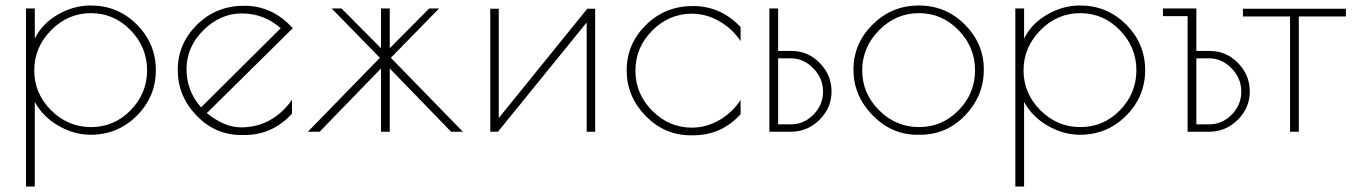

<svg xmlns="http://www.w3.org/2000/svg" viewBox="-20 -481 4959 701"><path d="M75 200V-450H107V-340Q134 -395 191.5 -428Q249 -461 311 -461Q410 -461 479.5 -391.5Q549 -322 549 -225Q549 -128 479.5 -58.5Q410 11 311 11Q251 11 194 -21.5Q137 -54 107 -109V200ZM105 -224Q105 -140 166.5 -78.5Q228 -17 312.5 -17Q397 -17 457 -78.5Q517 -140 517 -224.5Q517 -309 456.5 -371Q396 -433 312 -433Q228 -433 166.5 -370.5Q105 -308 105 -224Z M872 12H861Q766 12 697.5 -59Q629 -130 629 -225.5Q629 -321 699 -390.5Q769 -460 872 -460Q975 -460 1049 -378L735 -68Q800 -16 860 -16Q920 -16 967.5 -43.5Q1015 -71 1046 -117V-66Q975 12 872 12ZM714 -89 1005 -378Q943 -432 863.5 -432Q784 -432 722.5 -370.5Q661 -309 661 -229Q661 -149 714 -89Z M1371 -450H1403V-305L1547 -450H1583L1407 -270L1670 0H1627L1403 -231V0H1371V-231L1147 0H1104L1367 -270L1191 -450H1227L1371 -305Z M2153 -449V0H2122V-399L1798 0H1770V-449H1801V-50L2124 -449Z M2511 13H2502Q2406 13 2337 -58Q2268 -129 2268 -224.5Q2268 -320 2338 -389.5Q2408 -459 2510 -459Q2612 -459 2684 -382V-331Q2653 -377 2605.5 -404Q2558 -431 2506 -431Q2423 -431 2361.5 -369.5Q2300 -308 2300 -223Q2300 -138 2361.5 -76.5Q2423 -15 2506 -15Q2558 -15 2605.5 -42Q2653 -69 2684 -116V-64Q2614 13 2511 13Z M2789 -450H2821V-295H2870Q2930 -295 2973 -251Q3016 -207 3016 -147Q3016 -87 2972 -43.5Q2928 0 2867 0H2789ZM2821 -268V-27H2868Q2915 -27 2950 -62.5Q2985 -98 2985 -146.5Q2985 -195 2949.5 -231.5Q2914 -268 2868 -268Z M3339 11H3329Q3235 11 3165.5 -60.5Q3096 -132 3096 -227Q3096 -322 3166 -391.5Q3236 -461 3334.5 -461Q3433 -461 3502.5 -391.5Q3572 -322 3572 -226.5Q3572 -131 3504 -60Q3436 11 3339 11ZM3540 -224.5Q3540 -309 3479.5 -371Q3419 -433 3335 -433Q3251 -433 3189.5 -370.5Q3128 -308 3128 -224Q3128 -140 3189.5 -78.5Q3251 -17 3335.5 -17Q3420 -17 3480 -78.5Q3540 -140 3540 -224.5Z M3687 200V-450H3719V-340Q3746 -395 3803.5 -428Q3861 -461 3923 -461Q4022 -461 4091.5 -391.5Q4161 -322 4161 -225Q4161 -128 4091.5 -58.5Q4022 11 3923 11Q3863 11 3806 -21.5Q3749 -54 3719 -109V200ZM3717 -224Q3717 -140 3778.5 -78.5Q3840 -17 3924.5 -17Q4009 -17 4069 -78.5Q4129 -140 4129 -224.5Q4129 -309 4068.5 -371Q4008 -433 3924 -433Q3840 -433 3778.5 -370.5Q3717 -308 3717 -224Z M4226 -450H4348V-295H4397Q4457 -295 4500 -251Q4543 -207 4543 -147Q4543 -87 4499 -43.5Q4455 0 4394 0H4316V-422H4226ZM4348 -268V-27H4395Q4442 -27 4477 -62.5Q4512 -98 4512 -146.5Q4512 -195 4476.5 -231.5Q4441 -268 4395 -268Z M4894 -449V-421H4722V0H4690V-421H4518V-449Z"/></svg>

Font: Poiret One
Style: Regular
Weight: 400
Designer: Denis Masharov
Foundry: Denis Masharov
Version: Version 1.001